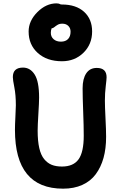

<svg xmlns="http://www.w3.org/2000/svg" viewBox="-20 -1152 719 1153"><path d="M352.1 -784.2Q262.2 -784.2 207 -833.7Q151.9 -883.3 151.9 -962.9Q151.9 -1026.4 204.3 -1079.1Q256.8 -1131.8 319.8 -1131.8Q334 -1131.8 346.2 -1125H351.1Q436.5 -1125 484.9 -1081.1Q533.2 -1037.1 533.2 -962.9Q533.2 -886.2 481.2 -835.2Q429.2 -784.2 352.1 -784.2ZM285.2 -955.1Q285.2 -931.2 302 -916.5Q318.8 -901.9 346.2 -901.9Q373.5 -901.9 388.7 -917.7Q403.8 -933.6 403.8 -961.9Q403.8 -982.9 390.4 -996.3Q377 -1009.8 354 -1009.8Q337.4 -1009.8 325.9 -1002.9Q314.5 -996.1 306.2 -989Q297.9 -981.9 290 -981.9Q285.2 -968.8 285.2 -955.1ZM358.9 -19Q69.8 -19 69.8 -372.1Q69.8 -401.4 72.5 -451.9Q75.2 -502.4 75.2 -519Q75.2 -581.5 66.2 -627.2Q57.1 -672.9 57.1 -689Q57.1 -746.1 118.2 -746.1Q161.6 -746.1 188.2 -704.3Q214.8 -662.6 214.8 -565.9Q214.8 -537.1 210.4 -467.3Q206.1 -397.5 206.1 -367.2Q206.1 -305.7 215.8 -262.9Q225.6 -220.2 245.4 -196.3Q265.1 -172.4 290.8 -162.1Q316.4 -151.9 352.1 -151.9Q420.4 -151.9 451.7 -195.1Q482.9 -238.3 482.9 -336.9Q482.9 -394.5 479.5 -481.7Q476.1 -568.8 476.1 -622.1Q476.1 -678.7 497.8 -711.4Q519.5 -744.1 561 -744.1Q620.1 -744.1 620.1 -688Q620.1 -676.3 615 -634.3Q609.9 -592.3 609.9 -547.9Q609.9 -513.7 613.5 -442.4Q617.2 -371.1 617.2 -330.1Q617.2 -259.8 601.6 -203.6Q585.9 -147.5 554.9 -105.7Q523.9 -64 474.1 -41.5Q424.3 -19 358.9 -19Z"/></svg>

Font: Shantell Sans Bouncy
Style: Regular
Weight: 600
Designer: Stephen Nixon, Anya Danilova, Shantell Martin
Foundry: Arrow Type
Version: Version 1.006;[9816181b4]